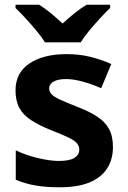

<svg xmlns="http://www.w3.org/2000/svg" viewBox="-20 -786 542 816"><path d="M460 -161Q460 -109 435.5 -70.5Q411 -32 361 -11Q311 10 234 10Q176 10 132 2.5Q88 -5 47 -22V-147Q91 -126 142 -114Q193 -102 230 -102Q276 -102 296.5 -115Q317 -128 317 -150Q317 -165 307 -177Q297 -189 270 -202Q243 -215 194 -234Q145 -254 112 -275.5Q79 -297 62.5 -327Q46 -357 46 -402Q46 -477 105.5 -516.5Q165 -556 263 -556Q316 -556 361.5 -545Q407 -534 453 -514L410 -411Q372 -428 332 -439Q292 -450 261 -450Q227 -450 208 -439.5Q189 -429 189 -410Q189 -396 199.5 -385Q210 -374 236.5 -362Q263 -350 311 -331Q360 -312 393 -290.5Q426 -269 443 -238.5Q460 -208 460 -161ZM171 -606Q157 -629 134.5 -656Q112 -683 88.5 -708.5Q65 -734 46 -752V-766H146Q172 -750 196 -730Q220 -710 246 -686Q272 -710 297 -730Q322 -750 348 -766H448V-752Q430 -735 406 -709Q382 -683 359.5 -656Q337 -629 323 -606Z"/></svg>

Font: Noto Sans Lao Looped
Style: Bold
Weight: 700
Designer: Mark Frömberg, Ben Mitchell
Foundry: The Fontpad Ltd
Version: Version 1.001